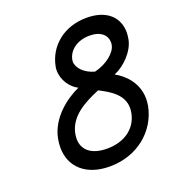

<svg xmlns="http://www.w3.org/2000/svg" viewBox="-119 -726 756 826"><g transform="rotate(-20 259.0 -313.0)"><path d="M260.3 -71.8C189.5 -71.8 150.4 -104 150.4 -156.2C150.4 -163.6 151.4 -171.4 152.8 -179.7C167.5 -253.9 238.3 -291.5 308.6 -320.8C360.8 -294.4 412.1 -262.2 412.1 -202.6C412.1 -195.3 411.1 -187.5 409.7 -179.7C397 -114.3 341.3 -71.8 260.3 -71.8ZM324.2 -400.9C278.3 -413.1 248.5 -444.8 248.5 -474.6C248.5 -477.5 249 -480 249.5 -482.9C256.8 -521.5 295.4 -554.7 354 -554.7C405.8 -554.7 431.6 -528.3 431.6 -495.6C431.6 -491.2 431.2 -487.3 430.2 -482.9C423.8 -450.7 379.4 -414.1 324.2 -400.9ZM368.7 -631.3C261.7 -631.3 189 -565.4 172.4 -481C170.9 -474.6 170.4 -468.3 170.4 -461.9C170.4 -418 198.7 -377 232.9 -360.4C173.3 -334 92.8 -273.4 75.7 -184.6C73.2 -170.9 71.8 -157.7 71.8 -145C71.8 -57.1 134.8 4.4 245.1 4.4C371.6 4.4 466.8 -76.2 487.8 -184.6C489.7 -195.8 490.7 -206.5 490.7 -216.8C490.7 -288.1 442.4 -337.4 398.9 -360.4C445.8 -379.4 496.6 -430.7 506.3 -481C508.3 -492.2 509.8 -502.9 509.8 -513.2C509.8 -581.5 461.4 -631.3 368.7 -631.3Z"/></g></svg>

Font: Fantasque Sans Mono
Style: RegItalic
Weight: 400
Italic angle: -11°
Monospace: yes
Designer: Jany Belluz
Version: Version 1.6.3